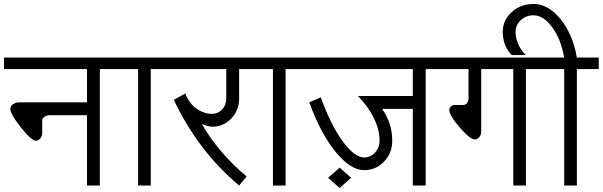

<svg xmlns="http://www.w3.org/2000/svg" viewBox="-33 -943 3063 976"><path d="M19.5 -389.6Q19.5 -403.3 33.2 -413.1Q46.9 -422.9 65.4 -422.9H409.2V-591.8H-12.7V-650.4H585V-591.8H474.6V0H409.2V-357.4H220.7Q205.1 -357.4 193.4 -349.6Q181.6 -341.8 181.6 -332V-266.6Q181.6 -251 171.9 -239.3Q162.1 -227.5 149.4 -227.5Q127 -227.5 73.2 -295.4Q19.5 -363.3 19.5 -389.6Z M558.6 -591.8V-650.4H844.7V-591.8H733.4V0H668.9V-591.8Z M818.4 -591.8V-650.4H1270.5V-591.8H1182.6V-442.4Q1182.6 -381.8 1142.1 -340.3Q1101.6 -298.8 1045.9 -298.8Q1038.1 -298.8 1024.9 -302.2Q1011.7 -305.7 993.2 -312.5Q1035.2 -239.3 1092.3 -172.4Q1149.4 -105.5 1220.7 -45.9L1182.6 0Q1078.1 -86.9 994.1 -197.8Q910.2 -308.6 850.6 -435.5L909.2 -467.8Q925.8 -420.9 963.4 -392.6Q1001 -364.3 1045.9 -364.3Q1075.2 -364.3 1096.2 -386.7Q1117.2 -409.2 1117.2 -442.4V-591.8Z M1244.1 -591.8V-650.4H1530.3V-591.8H1418.9V0H1354.5V-591.8Z M1693.4 12.7 1634.8 -39.1 1693.4 -90.8 1752 -39.1ZM1818.4 -78.1Q1748 -78.1 1671.9 -172.4Q1595.7 -266.6 1539.1 -422.9L1597.7 -448.2Q1647.5 -309.6 1708 -226.1Q1768.6 -142.6 1818.4 -142.6Q1850.6 -142.6 1873.5 -167.5Q1896.5 -192.4 1896.5 -227.5Q1896.5 -283.2 1867.7 -342.3Q1838.9 -401.4 1786.1 -455.1H2065.4V-591.8H1503.9V-650.4H2241.2V-591.8H2130.9V0H2065.4V-389.6H1909.2Q1935.5 -353.5 1948.2 -312Q1960.9 -270.5 1960.9 -227.5Q1960.9 -165 1919.4 -121.6Q1877.9 -78.1 1818.4 -78.1Z M2219.7 -591.8V-650.4H2751V-591.8H2640.6V0H2576.2V-591.8H2413.1V-273.4Q2413.1 -257.8 2403.3 -246.1Q2393.6 -234.4 2380.9 -234.4Q2356.4 -234.4 2303.7 -295.4Q2251 -356.4 2251 -383.8Q2251 -393.6 2258.8 -401.4Q2266.6 -409.2 2276.4 -409.2H2322.3Q2333 -409.2 2340.8 -418.9Q2348.6 -428.7 2348.6 -442.4V-591.8Z M2724.6 -591.8V-650.4H2835Q2818.4 -744.1 2773.9 -804.7Q2729.5 -865.2 2678.7 -865.2Q2640.6 -865.2 2614.3 -840.3Q2587.9 -815.4 2587.9 -780.3Q2587.9 -749 2601.6 -718.3Q2615.2 -687.5 2639.6 -663.1H2568.4Q2545.9 -685.5 2534.2 -715.8Q2522.5 -746.1 2522.5 -780.3Q2522.5 -839.8 2567.9 -881.3Q2613.3 -922.9 2678.7 -922.9Q2753.9 -922.9 2816.4 -845.7Q2878.9 -768.6 2899.4 -650.4H3010.7V-591.8H2899.4V0H2835V-591.8Z"/></svg>

Font: Lohit Devanagari
Style: Regular
Weight: 400
Version: 2.95.4